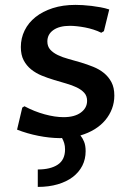

<svg xmlns="http://www.w3.org/2000/svg" viewBox="-20 -547 530 774"><path d="M69.8 -113.3 78.6 -118.7Q97.7 -108.4 118.4 -100.1Q139.2 -91.8 159.7 -86.2Q180.2 -80.6 199.7 -77.6Q219.2 -74.7 236.3 -74.7Q280.8 -74.7 305.9 -93.3Q331.1 -111.8 331.1 -140.6Q331.1 -160.2 319.6 -172.9Q308.1 -185.5 289.3 -194.6Q270.5 -203.6 246.6 -210.4Q222.7 -217.3 197.5 -224.9Q172.4 -232.4 148.4 -242.2Q124.5 -252 105.7 -267.1Q86.9 -282.2 75.4 -304Q64 -325.7 64 -357.4Q64 -393.1 79.3 -424.3Q94.7 -455.6 123.3 -478.3Q151.9 -501 192.6 -514.2Q233.4 -527.3 284.2 -527.3Q296.9 -527.3 313.7 -526.4Q330.6 -525.4 348.9 -523.2Q367.2 -521 385.7 -517.6Q404.3 -514.2 420.4 -508.8L398.9 -421.4L388.2 -415Q373.5 -422.4 356.7 -427.7Q339.8 -433.1 323 -436.3Q306.2 -439.5 290.3 -441.2Q274.4 -442.9 262.2 -442.9Q219.2 -442.9 195.1 -425.8Q170.9 -408.7 170.9 -379.9Q170.9 -359.9 182.6 -346.9Q194.3 -334 213.1 -325Q231.9 -315.9 256.3 -309.3Q280.8 -302.7 305.9 -295.2Q331.1 -287.6 355.5 -277.8Q379.9 -268.1 398.7 -252.9Q417.5 -237.8 429.2 -215.8Q440.9 -193.8 440.9 -161.6Q440.9 -133.8 431.4 -108.6Q421.9 -83.5 404.3 -62.5Q386.7 -41.5 361.3 -25.9Q335.9 -10.3 304.2 -1Q312.5 8.8 318.8 23.9Q325.2 39.1 325.2 62.5Q325.2 94.7 311.8 121.1Q298.3 147.5 273.4 166.5Q248.5 185.5 212.6 196Q176.8 206.5 132.3 206.5V136.2Q183.6 136.2 212.9 116.7Q242.2 97.2 242.2 55.2Q242.2 41 238.8 30Q235.4 19 230 9.3Q227.1 9.8 224.4 9.8Q221.7 9.8 219.2 9.8Q179.2 9.3 134.5 0.5Q89.8 -8.3 48.8 -24.4Z"/></svg>

Font: Proza Libre
Style: Medium
Weight: 500
Designer: Jasper de Waard
Foundry: Jasper de Waard
Version: Version 1.000; ttfautohint (v1.4.1.8-43bc)